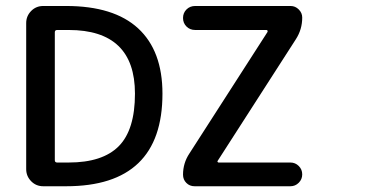

<svg xmlns="http://www.w3.org/2000/svg" viewBox="-20 -735 1317 648"><path d="M435.5 -418.9Q435.5 -633.8 211.9 -633.8H172.9Q165 -633.8 165 -626V-194.3Q165 -186.5 172.9 -186.5H211.9Q326.2 -186.5 380.9 -241.7Q435.5 -296.9 435.5 -418.9ZM528.3 -418.9Q528.3 -106.4 203.1 -106.4H126Q101.6 -106.4 85 -123.5Q68.4 -140.6 68.4 -164.1V-657.2Q68.4 -680.7 85 -697.8Q101.6 -714.8 126 -714.8H203.1Q364.3 -714.8 446.3 -639.2Q528.3 -563.5 528.3 -418.9ZM638.7 -714.8H960.9Q976.6 -714.8 988.3 -703.1Q1000 -691.4 1000 -675.8Q1000 -635.7 978.5 -602.5L714.8 -192.4Q712.9 -190.4 714.4 -188.5Q715.8 -186.5 717.8 -186.5H960Q976.6 -186.5 988.3 -174.8Q1000 -163.1 1000 -146.5Q1000 -129.9 988.3 -118.2Q976.6 -106.4 960 -106.4H636.7Q620.1 -106.4 608.9 -117.7Q597.7 -128.9 597.7 -145.5Q597.7 -184.6 619.1 -216.8L882.8 -627Q883.8 -629.9 882.8 -631.8Q881.8 -633.8 878.9 -633.8H638.7Q621.1 -633.8 609.4 -645.5Q597.7 -657.2 597.7 -674.3Q597.7 -691.4 609.4 -703.1Q621.1 -714.8 638.7 -714.8Z"/></svg>

Font: Gen Jyuu Gothic P Medium
Style: Regular
Weight: 500
Designer: [Source Han Sans]
Ryoko NISHIZUKA  (kana & ideographs); Paul D. Hunt (Latin, Greek & Cyrillic); Wenlong ZHANG  (bopomofo
Version: Version 1.002.20150607